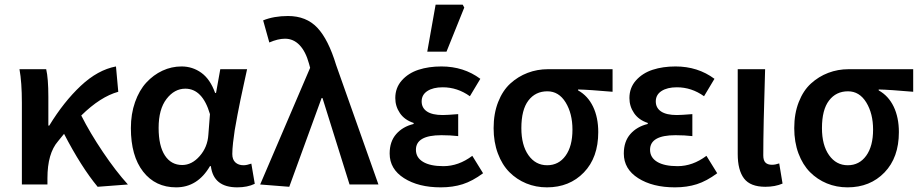

<svg xmlns="http://www.w3.org/2000/svg" viewBox="-20 -786 3922 818"><path d="M73.2 0V-348.1Q73.2 -435.5 63 -491.2H176.8Q186 -452.1 186 -373V-251H189.9Q251.5 -352.1 324 -420.2Q396.5 -488.3 474.1 -502.9L483.9 -395Q407.7 -374 326.2 -293.9Q363.3 -220.2 418.2 -138.7Q473.1 -57.1 524.9 0L396 9.8Q325.7 -75.2 252.9 -215.8Q250 -211.9 241 -201.2Q231.9 -190.4 227.1 -184.1Q182.1 -132.3 182.1 -26.9V0Z M730.5 12.2Q642.1 12.2 589.8 -54.7Q537.6 -121.6 537.6 -240.2Q537.6 -300.8 555.4 -351.1Q573.2 -401.4 603.3 -434.1Q633.3 -466.8 672.1 -484.9Q710.9 -502.9 753.4 -502.9Q800.3 -502.9 837.9 -475.8Q875.5 -448.7 896.5 -390.1H900.4L918.5 -491.2H1032.7Q1029.8 -477.5 1019.3 -429.7Q1008.8 -381.8 1004.4 -360.4Q1000 -338.9 991.9 -297.4Q983.9 -255.9 980 -231.4Q976.1 -207 972.9 -178.2Q969.7 -149.4 969.7 -129.9Q969.7 -106 982.9 -94Q996.1 -82 1017.6 -82Q1031.2 -82 1050.8 -88.9L1065.4 -2.9Q1034.2 12.2 990.7 12.2Q889.6 12.2 878.4 -78.1H874.5Q821.8 12.2 730.5 12.2ZM756.3 -83Q797.4 -83 830.8 -121.1Q864.3 -159.2 867.7 -211.9L874.5 -299.8Q842.8 -408.2 769.5 -408.2Q723.1 -408.2 689.5 -364.5Q655.8 -320.8 655.8 -241.2Q655.8 -164.6 682.4 -123.8Q709 -83 756.3 -83Z M1212.4 9.8 1088.4 0 1301.3 -497.1 1296.4 -515.1Q1282.2 -566.9 1256.1 -594Q1230 -621.1 1194.3 -621.1Q1164.1 -621.1 1127.4 -605L1101.1 -699.2Q1147 -717.8 1207 -717.8Q1284.7 -717.8 1331.8 -668Q1378.9 -618.2 1412.1 -508.8L1592.3 0H1469.2L1354 -368.2H1350.1Z M1857.9 12.2Q1762.7 12.2 1701.4 -26.9Q1640.1 -65.9 1640.1 -131.8Q1640.1 -183.1 1668 -214.8Q1695.8 -246.6 1742.2 -257.8V-262.2Q1703.6 -274.9 1683.8 -304Q1664.1 -333 1664.1 -368.2Q1664.1 -412.1 1691.9 -443.4Q1719.7 -474.6 1763.2 -488.8Q1806.6 -502.9 1860.4 -502.9Q1955.6 -502.9 2026.4 -450.2L1981.9 -376Q1928.7 -414.1 1866.2 -414.1Q1825.2 -414.1 1800.8 -398.2Q1776.4 -382.3 1776.4 -354Q1776.4 -326.2 1799.1 -311Q1821.8 -295.9 1866.2 -295.9Q1884.3 -295.9 1932.1 -299.8V-206.1Q1898.9 -210 1860.4 -210Q1752 -210 1752 -147.9Q1752 -114.7 1782.5 -96.4Q1813 -78.1 1869.1 -78.1Q1933.6 -78.1 1992.2 -122.1L2038.1 -47.9Q1993.2 -14.6 1951.2 -1.2Q1909.2 12.2 1857.9 12.2ZM1800.3 -565.9 1835.9 -766.1H1951.2L1958 -753.9L1882.3 -565.9Z M2310.1 12.2Q2263.2 12.2 2222.2 -4.6Q2181.2 -21.5 2150.1 -52.7Q2119.1 -84 2101.1 -132.3Q2083 -180.7 2083 -240.2Q2083 -302.2 2102.3 -351.3Q2121.6 -400.4 2154.3 -430.2Q2187 -460 2228 -475.6Q2269 -491.2 2314.9 -491.2H2589.8V-395Q2489.3 -403.8 2442.9 -404.8V-400.9Q2484.4 -377.9 2506.6 -331.8Q2528.8 -285.6 2528.8 -223.1Q2528.8 -114.7 2467.5 -51.3Q2406.2 12.2 2310.1 12.2ZM2418.9 -233.9Q2418.9 -302.2 2389.9 -349.6Q2360.8 -397 2312 -397Q2261.2 -397 2231.2 -357.7Q2201.2 -318.4 2201.2 -240.2Q2201.2 -167.5 2231.4 -124.8Q2261.7 -82 2311 -82Q2360.4 -82 2389.6 -122.6Q2418.9 -163.1 2418.9 -233.9Z M2855.5 12.2Q2760.3 12.2 2699 -26.9Q2637.7 -65.9 2637.7 -131.8Q2637.7 -183.1 2665.5 -214.8Q2693.4 -246.6 2739.7 -257.8V-262.2Q2701.2 -274.9 2681.4 -304Q2661.6 -333 2661.6 -368.2Q2661.6 -412.1 2689.5 -443.4Q2717.3 -474.6 2760.7 -488.8Q2804.2 -502.9 2857.9 -502.9Q2953.1 -502.9 3023.9 -450.2L2979.5 -376Q2926.3 -414.1 2863.8 -414.1Q2822.8 -414.1 2798.3 -398.2Q2773.9 -382.3 2773.9 -354Q2773.9 -326.2 2796.6 -311Q2819.3 -295.9 2863.8 -295.9Q2881.8 -295.9 2929.7 -299.8V-206.1Q2896.5 -210 2857.9 -210Q2749.5 -210 2749.5 -147.9Q2749.5 -114.7 2780 -96.4Q2810.5 -78.1 2866.7 -78.1Q2931.2 -78.1 2989.7 -122.1L3035.6 -47.9Q2990.7 -14.6 2948.7 -1.2Q2906.7 12.2 2855.5 12.2Z M3240.7 9.8Q3176.8 9.8 3149.9 -25.6Q3123 -61 3123 -129.9V-491.2H3239.7Q3231.9 -245.1 3231.9 -124Q3231.9 -102.5 3241.2 -93.3Q3250.5 -84 3269 -84Q3283.2 -84 3299.8 -89.8L3314 -3.9Q3282.2 9.8 3240.7 9.8Z M3590.8 12.2Q3543.9 12.2 3502.9 -4.6Q3461.9 -21.5 3430.9 -52.7Q3399.9 -84 3381.8 -132.3Q3363.8 -180.7 3363.8 -240.2Q3363.8 -302.2 3383.1 -351.3Q3402.3 -400.4 3435.1 -430.2Q3467.8 -460 3508.8 -475.6Q3549.8 -491.2 3595.7 -491.2H3870.6V-395Q3770 -403.8 3723.6 -404.8V-400.9Q3765.1 -377.9 3787.4 -331.8Q3809.6 -285.6 3809.6 -223.1Q3809.6 -114.7 3748.3 -51.3Q3687 12.2 3590.8 12.2ZM3699.7 -233.9Q3699.7 -302.2 3670.7 -349.6Q3641.6 -397 3592.8 -397Q3542 -397 3512 -357.7Q3481.9 -318.4 3481.9 -240.2Q3481.9 -167.5 3512.2 -124.8Q3542.5 -82 3591.8 -82Q3641.1 -82 3670.4 -122.6Q3699.7 -163.1 3699.7 -233.9Z"/></svg>

Font: Source Sans 3 Semibold
Style: Regular
Weight: 600
Designer: Paul D. Hunt
Foundry: Adobe
Version: Version 3.052;hotconv 1.1.0;makeotfexe 2.6.0